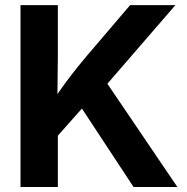

<svg xmlns="http://www.w3.org/2000/svg" viewBox="-20 -748 748 768"><path d="M171.4 -160.2V-313Q194.8 -350.1 217.5 -382.8Q240.2 -415.5 265.6 -448.2Q291 -481 321.8 -518.1L500.5 -727.5H681.6L374.5 -372.6L362.3 -375.5ZM62 0V-727.5H211.4V-527.8L209.5 -343.3L211.4 -270.5V0ZM514.2 0 297.9 -328.6 390.6 -440.9 689.5 0Z"/></svg>

Font: Inter 20pt
Style: Bold
Weight: 700
Version: Version 4.001;git-66647c0bb